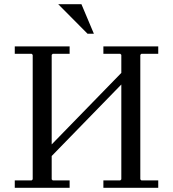

<svg xmlns="http://www.w3.org/2000/svg" viewBox="-20 -890 820 910"><path d="M470 0V-35H550L555 -40V-630L550 -635H470V-670H730V-635H650L645 -630V-40L650 -35H730V0ZM50 0V-35H130L135 -40V-630L130 -635H50V-670H310V-635H230L225 -630V-40L230 -35H310V0ZM205 -130V-185L575 -565V-510ZM256 -870H366L425 -730H395Z"/></svg>

Font: Brygada 1918
Style: Regular
Weight: 400
Designer: Mateusz Machalski | Borys Kosmynka | Przemek Hoffer
Foundry: NIEPODLEGLA 2018
Version: Version 3.006